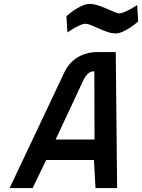

<svg xmlns="http://www.w3.org/2000/svg" viewBox="-20 -957 723 977"><path d="M683 -848Q663 -830 643 -817Q626 -806 606 -796.5Q586 -787 568 -787Q549 -787 527 -794.5Q505 -802 484 -811.5Q463 -821 444.5 -828.5Q426 -836 414 -836Q403 -836 387.5 -829Q372 -822 358 -814Q341 -804 323 -792L318 -875Q338 -892 358 -906Q375 -917 396 -927Q417 -937 435 -937Q456 -937 479 -929.5Q502 -922 522.5 -913Q543 -904 560.5 -896.5Q578 -889 589 -889Q598 -889 613 -895.5Q628 -902 642 -910Q659 -919 678 -931ZM309 -592Q318 -611 333 -629Q348 -647 368.5 -661Q389 -675 416 -683.5Q443 -692 476 -692H569L576 0H466L458 -143H215L146 0H29ZM460 -594Q439 -595 424.5 -579Q410 -563 403 -546L263 -247H461Z"/></svg>

Font: Panefresco 750wt
Style: Italic
Weight: 750
Foundry: Campivisivi & Chank Co
Version: Version 1.000